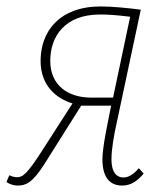

<svg xmlns="http://www.w3.org/2000/svg" viewBox="-45 -566 508 596"><path d="M10 10C34 10 55 3 93 -57L207 -238H300L290 -188C281 -142 273 -101 273 -71C273 -13 298 10 334 10C361 10 380 -3 401 -27L386 -44C370 -25 354 -15 338 -15C318 -15 301 -30 301 -71C301 -102 308 -144 318 -188L392 -536C352 -541 304 -546 268 -546C138 -546 81 -467 81 -377C81 -300 130 -260 180 -245L90 -105C38 -23 25 -16 8 -16C-1 -16 -7 -18 -16 -22L-25 -1C-18 4 -5 10 10 10ZM238 -263C165 -263 111 -302 111 -377C111 -453 156 -521 266 -521C293 -521 318 -519 359 -514L306 -263Z"/></svg>

Font: Noto Serif Condensed Thin
Style: Italic
Weight: 100
Width: 3
Italic angle: -12°
Designer: Monotype Design Team
Foundry: Monotype Imaging Inc.
Version: Version 2.013